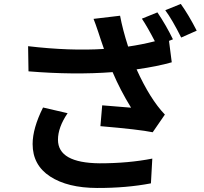

<svg xmlns="http://www.w3.org/2000/svg" viewBox="-20 -892 1040 977"><path d="M675 -539Q744 -387 819 -309L757 -219Q690 -233 491 -250L500 -356Q516 -355 550 -352Q614 -346 647 -344Q592 -433 553 -525Q356 -510 125 -529L123 -657Q336 -632 509 -643Q499 -671 492.5 -691Q486 -711 480 -729Q466 -771 456 -796L591 -812Q604 -742 632 -655Q701 -665 768 -682Q729 -757 702 -797L781 -829Q825 -764 860 -692L840 -684L854 -575Q781 -554 675 -539ZM900 -872Q940 -816 981 -736L902 -701Q857 -791 821 -840ZM324 -316Q275 -244 275 -181Q275 -63 487 -61Q633 -61 755 -85L748 41Q623 65 473.5 64.5Q324 64 235 6Q146 -52 146 -159Q146 -239 199 -345Z"/></svg>

Font: Swei Fan Sans CJK TC
Style: Bold
Weight: 700
Version: Version 2.130